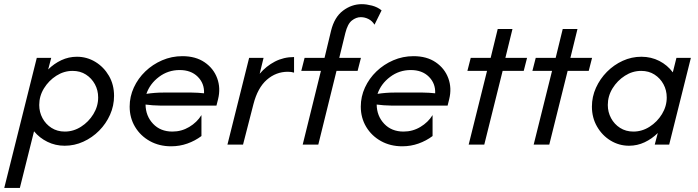

<svg xmlns="http://www.w3.org/2000/svg" viewBox="-58 -695 3355 923"><path d="M-37.5 208.3 118.8 -416.7H188.2L173.6 -361.1Q201.4 -388.9 236.8 -405.6Q272.2 -422.2 311.8 -422.2Q359.7 -422.2 400.3 -397.6Q441 -372.9 465.6 -330.6Q490.3 -288.2 490.3 -234Q490.3 -186.8 471.2 -143.8Q452.1 -100.7 418.8 -67Q385.4 -33.3 342.7 -13.9Q300 5.6 252.8 5.6Q208.3 5.6 170.1 -13.2Q131.9 -31.9 105.6 -63.9L37.5 208.3ZM253.5 -62.5Q295.1 -62.5 331.6 -85.8Q368.1 -109 391 -146.5Q413.9 -184 413.9 -226.4Q413.9 -261.1 398.3 -289.9Q382.6 -318.8 355.2 -336.5Q327.8 -354.2 291 -354.2Q249.3 -354.2 212.8 -330.9Q176.4 -307.6 153.5 -270.5Q130.6 -233.3 130.6 -190.3Q130.6 -156.2 146.2 -127.1Q161.8 -97.9 189.6 -80.2Q217.4 -62.5 253.5 -62.5Z M764.6 8.3Q707.6 8.3 662.5 -16.7Q617.4 -41.7 591.3 -85.1Q565.3 -128.5 565.3 -182.6Q565.3 -230.6 585.4 -274.3Q605.6 -318.1 640.6 -351.7Q675.7 -385.4 721.5 -405.2Q767.4 -425 818.8 -425Q882.6 -425 925.7 -395.5Q968.8 -366 986.1 -318.8Q1003.5 -271.5 990.3 -218.1L982.6 -187.5H710.4Q693.1 -187.5 676 -188.9Q659 -190.3 641.7 -192.4Q642.4 -137.5 677.8 -100Q713.2 -62.5 770.8 -62.5Q814.6 -62.5 851.7 -84.7Q888.9 -106.9 910.4 -141.7V-41Q879.9 -18.1 842.7 -4.9Q805.6 8.3 764.6 8.3ZM645.8 -243.8Q686.8 -250 725.7 -250H863.9Q879.2 -250 893.7 -249Q908.3 -247.9 922.9 -246.5Q925 -293.8 892.7 -326Q860.4 -358.3 805.6 -358.3Q750 -358.3 706.2 -325.3Q662.5 -292.4 645.8 -243.8Z M1035.4 0 1139.6 -416.7H1209L1190.3 -340.3Q1221.5 -377.1 1263.5 -399Q1305.6 -420.8 1355.6 -420.8V-345.8Q1343.1 -350 1325.7 -350Q1268.8 -350 1224.7 -311.5Q1180.6 -272.9 1160.4 -194.4L1110.4 0Z M1397.2 0 1484.7 -354.2H1390.3L1406.2 -416.7H1502.1L1533.3 -546.5Q1549.3 -612.5 1591 -643.8Q1632.6 -675 1681.2 -675Q1703.5 -675 1730.2 -668.1Q1756.9 -661.1 1776.4 -645.1L1742.4 -576.4Q1731.2 -594.4 1713.5 -603.5Q1695.8 -612.5 1676.4 -612.5Q1654.2 -612.5 1633.7 -596.5Q1613.2 -580.6 1602.1 -536.1L1572.9 -416.7H1677.1L1661.1 -354.2H1559.7L1472.2 0Z M1875.7 8.3Q1818.8 8.3 1773.6 -16.7Q1728.5 -41.7 1702.4 -85.1Q1676.4 -128.5 1676.4 -182.6Q1676.4 -230.6 1696.5 -274.3Q1716.7 -318.1 1751.7 -351.7Q1786.8 -385.4 1832.6 -405.2Q1878.5 -425 1929.9 -425Q1993.8 -425 2036.8 -395.5Q2079.9 -366 2097.2 -318.8Q2114.6 -271.5 2101.4 -218.1L2093.8 -187.5H1821.5Q1804.2 -187.5 1787.2 -188.9Q1770.1 -190.3 1752.8 -192.4Q1753.5 -137.5 1788.9 -100Q1824.3 -62.5 1881.9 -62.5Q1925.7 -62.5 1962.8 -84.7Q2000 -106.9 2021.5 -141.7V-41Q1991 -18.1 1953.8 -4.9Q1916.7 8.3 1875.7 8.3ZM1756.9 -243.8Q1797.9 -250 1836.8 -250H1975Q1990.3 -250 2004.9 -249Q2019.4 -247.9 2034 -246.5Q2036.1 -293.8 2003.8 -326Q1971.5 -358.3 1916.7 -358.3Q1861.1 -358.3 1817.4 -325.3Q1773.6 -292.4 1756.9 -243.8Z M2195.1 0 2283.3 -354.2H2188.9L2204.9 -416.7H2300.7L2334.7 -555.6H2405.6L2371.5 -416.7H2475.7L2459.7 -354.2H2358.3L2270.1 0Z M2507.6 0 2595.8 -354.2H2501.4L2517.4 -416.7H2613.2L2647.2 -555.6H2718.1L2684 -416.7H2788.2L2772.2 -354.2H2670.8L2582.6 0Z M2966 5.6Q2918.1 5.6 2877.4 -19.1Q2836.8 -43.8 2812.2 -86.5Q2787.5 -129.2 2787.5 -182.6Q2787.5 -229.9 2806.9 -272.9Q2826.4 -316 2859.7 -349.7Q2893.1 -383.3 2935.8 -402.8Q2978.5 -422.2 3025 -422.2Q3072.2 -422.2 3111.5 -402.1Q3150.7 -381.9 3176.4 -347.2L3193.8 -416.7H3263.2L3159 0H3089.6L3104.2 -55.6Q3076.4 -27.8 3041 -11.1Q3005.6 5.6 2966 5.6ZM2986.8 -62.5Q3028.5 -62.5 3064.9 -85.8Q3101.4 -109 3124.3 -146.5Q3147.2 -184 3147.2 -226.4Q3147.2 -261.1 3131.6 -289.9Q3116 -318.8 3088.5 -336.5Q3061.1 -354.2 3024.3 -354.2Q2982.6 -354.2 2946.2 -330.9Q2909.7 -307.6 2886.8 -270.5Q2863.9 -233.3 2863.9 -190.3Q2863.9 -156.2 2879.5 -127.1Q2895.1 -97.9 2922.9 -80.2Q2950.7 -62.5 2986.8 -62.5Z"/></svg>

Font: Afacad
Style: Italic
Weight: 400
Italic angle: -14°
Designer: Kristian Moeller
Foundry: Dicotype
Version: Version 1.000